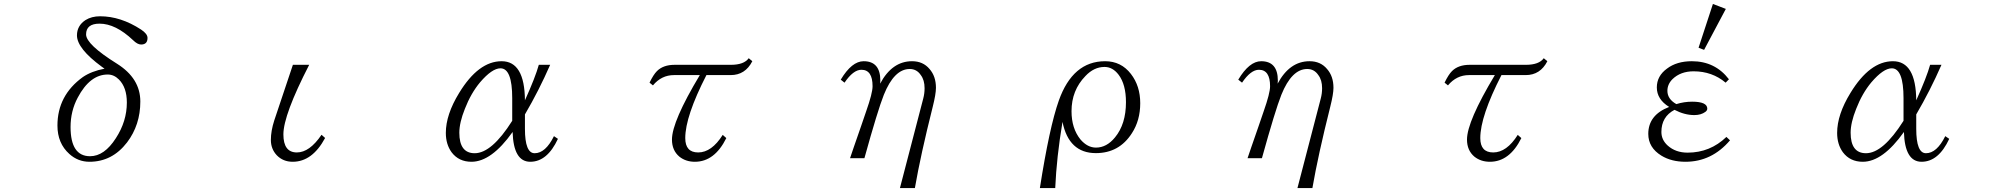

<svg xmlns="http://www.w3.org/2000/svg" viewBox="-20 -850 10040 966"><path d="M505.9 -504.4 492.2 -514.2Q367.2 -606 367.2 -671.9Q367.2 -720.7 410.2 -749Q440.9 -768.1 483.4 -768.1Q587.4 -768.1 689.9 -701.2Q722.2 -679.7 722.2 -659.2Q722.2 -626 689.9 -626Q671.4 -626 649.4 -647.9Q561.5 -731 481 -731Q413.1 -731 413.1 -676.8Q413.1 -626.5 568.8 -529.3Q686 -455.6 686 -339.4Q686 -221.2 619.1 -133.3Q544.4 -36.1 430.2 -36.1Q372.6 -36.1 329.1 -75.2Q269 -128.9 269 -218.3Q269 -370.1 397 -462.4Q440.9 -492.2 505.9 -504.4ZM522 -475.1Q432.6 -475.1 371.1 -358.9Q335 -291.5 335 -210.9Q335 -64 433.1 -64Q504.9 -64 563 -154.8Q618.2 -239.7 618.2 -334Q618.2 -410.2 578.1 -450.2Q553.2 -475.1 522 -475.1Z M1453.6 -523.9H1535.6Q1405.8 -271.5 1405.8 -173.8Q1405.8 -83 1473.6 -83Q1537.6 -83 1597.7 -171.9L1615.7 -155.8Q1551.3 -36.1 1452.6 -36.1Q1404.3 -36.1 1372.6 -68.8Q1342.8 -100.6 1342.8 -146Q1342.8 -191.4 1359.9 -244.1Z M2787.1 -151.4Q2733.4 -36.1 2647.9 -36.1Q2563.5 -36.1 2559.1 -186Q2452.6 -36.1 2352.1 -36.1Q2288.1 -36.1 2252 -84Q2223.1 -124 2223.1 -181.2Q2223.1 -273.4 2290 -382.3Q2387.2 -542 2503.9 -542Q2619.6 -542 2621.1 -345.2Q2673.8 -461.9 2690.9 -523.9H2748Q2691.9 -395.5 2621.1 -274.4V-202.1Q2621.1 -79.1 2669.9 -79.1Q2724.6 -79.1 2767.1 -165ZM2557.1 -242.2V-356Q2557.1 -506.3 2498 -506.3Q2455.6 -506.3 2395 -435.5Q2349.1 -380.4 2318.8 -302.2Q2291 -232.9 2291 -182.1Q2291 -79.1 2368.2 -79.1Q2454.1 -79.1 2557.1 -242.2Z M3248 -434.1Q3267.6 -474.6 3285.2 -492.2Q3316.9 -523.9 3374 -523.9H3657.2Q3723.1 -523.9 3747.1 -557.1L3765.1 -542Q3729.5 -472.2 3656.2 -472.2H3534.2Q3427.7 -264.6 3427.7 -155.3Q3427.7 -83 3492.7 -83Q3560.5 -83 3616.2 -171.4L3634.3 -155.3Q3575.2 -36.1 3476.1 -36.1Q3430.2 -36.1 3397.9 -62Q3360.8 -93.3 3360.8 -147.9Q3360.8 -238.8 3501 -472.2H3371.1Q3308.1 -472.2 3265.1 -420.4Z M4507.8 96.2 4625 -354Q4631.8 -379.4 4631.8 -406.2Q4631.8 -447.3 4612.8 -472.2Q4592.3 -502.9 4557.1 -502.9Q4479 -502.9 4426.8 -373Q4396 -295.4 4329.1 -54.2H4256.8L4275.9 -110.4Q4288.1 -145.5 4312.5 -215.8Q4330.1 -266.6 4337.9 -290Q4370.1 -381.3 4370.1 -416Q4370.1 -499 4314 -499Q4272.9 -499 4229 -434.1L4210 -449.2Q4265.6 -542 4325.2 -542Q4409.2 -542 4409.2 -444.3Q4409.2 -436 4408.2 -429.2Q4468.3 -542 4568.8 -542Q4624 -542 4656.7 -502.9Q4689 -466.3 4689 -408.2Q4689 -377 4672.9 -313Q4611.8 -70.3 4583 96.2Z M5211.9 96.2Q5259.8 -210 5307.1 -343.8Q5377.4 -542 5540 -542Q5620.6 -542 5669.9 -478Q5716.8 -417.5 5716.8 -330.6Q5716.8 -244.1 5674.8 -179.7Q5610.8 -79.6 5493.7 -79.6Q5357.4 -79.6 5325.7 -236.8Q5295.9 -59.1 5289.1 96.2ZM5537.1 -513.2Q5483.9 -513.2 5440.9 -467.3Q5371.1 -395.5 5371.1 -290.5Q5371.1 -204.1 5416 -148.4Q5451.2 -107.4 5494.1 -107.4Q5547.9 -107.4 5589.8 -158.7Q5645 -225.6 5645 -335.9Q5645 -425.3 5607.9 -474.1Q5578.1 -513.2 5537.1 -513.2Z M6507.8 96.2 6625 -354Q6631.8 -379.4 6631.8 -406.2Q6631.8 -447.3 6612.8 -472.2Q6592.3 -502.9 6557.1 -502.9Q6479 -502.9 6426.8 -373Q6396 -295.4 6329.1 -54.2H6256.8L6275.9 -110.4Q6288.1 -145.5 6312.5 -215.8Q6330.1 -266.6 6337.9 -290Q6370.1 -381.3 6370.1 -416Q6370.1 -499 6314 -499Q6272.9 -499 6229 -434.1L6210 -449.2Q6265.6 -542 6325.2 -542Q6409.2 -542 6409.2 -444.3Q6409.2 -436 6408.2 -429.2Q6468.3 -542 6568.8 -542Q6624 -542 6656.7 -502.9Q6689 -466.3 6689 -408.2Q6689 -377 6672.9 -313Q6611.8 -70.3 6583 96.2Z M7248 -434.1Q7267.6 -474.6 7285.2 -492.2Q7316.9 -523.9 7374 -523.9H7657.2Q7723.1 -523.9 7747.1 -557.1L7765.1 -542Q7729.5 -472.2 7656.2 -472.2H7534.2Q7427.7 -264.6 7427.7 -155.3Q7427.7 -83 7492.7 -83Q7560.5 -83 7616.2 -171.4L7634.3 -155.3Q7575.2 -36.1 7476.1 -36.1Q7430.2 -36.1 7397.9 -62Q7360.8 -93.3 7360.8 -147.9Q7360.8 -238.8 7501 -472.2H7371.1Q7308.1 -472.2 7265.1 -420.4Z M8684.1 -144Q8592.3 -36.1 8460 -36.1Q8389.2 -36.1 8338.9 -66.9Q8272.9 -107.4 8272.9 -176.3Q8272.9 -271.5 8377.9 -312Q8315.9 -350.1 8315.9 -410.2Q8315.9 -467.8 8367.2 -504.9Q8416 -542 8492.2 -542Q8608.9 -542 8678.7 -451.2L8662.1 -434.1Q8594.2 -491.2 8501 -491.2Q8435.5 -491.2 8395 -452.1Q8369.1 -426.3 8369.1 -393.1Q8369.1 -351.6 8414.1 -326.2Q8453.1 -338.4 8493.7 -338.4Q8569.8 -338.4 8569.8 -303.2Q8569.8 -294.4 8560.1 -287.1Q8538.1 -271 8504.9 -271Q8455.6 -271 8404.8 -297.4Q8338.9 -262.7 8338.9 -186Q8338.9 -146 8371.1 -117.2Q8410.6 -82 8470.7 -82Q8584 -82 8666 -161.1ZM8598.1 -830.1 8663.1 -805.2 8553.7 -599.1 8525.9 -609.9Z M9787.1 -151.4Q9733.4 -36.1 9647.9 -36.1Q9563.5 -36.1 9559.1 -186Q9452.6 -36.1 9352.1 -36.1Q9288.1 -36.1 9252 -84Q9223.1 -124 9223.1 -181.2Q9223.1 -273.4 9290 -382.3Q9387.2 -542 9503.9 -542Q9619.6 -542 9621.1 -345.2Q9673.8 -461.9 9690.9 -523.9H9748Q9691.9 -395.5 9621.1 -274.4V-202.1Q9621.1 -79.1 9669.9 -79.1Q9724.6 -79.1 9767.1 -165ZM9557.1 -242.2V-356Q9557.1 -506.3 9498 -506.3Q9455.6 -506.3 9395 -435.5Q9349.1 -380.4 9318.8 -302.2Q9291 -232.9 9291 -182.1Q9291 -79.1 9368.2 -79.1Q9454.1 -79.1 9557.1 -242.2Z"/></svg>

Font: I.Ming
Style: Regular
Weight: 400
Designer: Ichiten Fonts Project
Version: Version 6.11; Dec 27, 2019